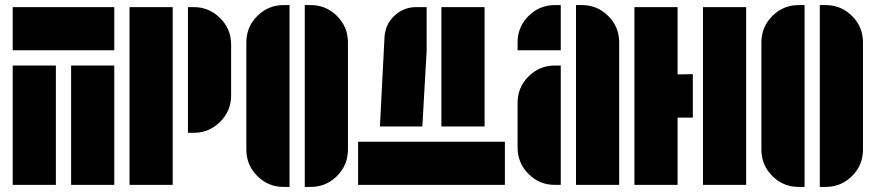

<svg xmlns="http://www.w3.org/2000/svg" viewBox="-20 -728 3448 756"><path d="M260 0V-470H430V0ZM30 -530V-700H430V-530ZM30 0V-470H200V0Z M490 0V-700H660V0ZM743 -700Q803 -700 846.5 -657Q890 -614 890 -553V-352Q890 -291 846.5 -248Q803 -205 743 -205H720V-700Z M1203 -708Q1264 -708 1307 -665Q1350 -622 1350 -561V-139Q1350 -78 1307 -35Q1264 8 1203 8H1180V-708ZM950 -561Q950 -622 993 -665Q1036 -708 1097 -708H1120V8H1097Q1036 8 993 -35Q950 -78 950 -139Z M1390 0V-170H1968V0ZM1888 -700V-230H1718V-700ZM1660 -530 1643 -230H1476L1494 -582Q1497 -632 1533 -666Q1569 -700 1619 -700H1660Z M2018 -561Q2018 -622 2061 -665Q2104 -708 2165 -708H2188V-530H2018ZM2018 -323Q2018 -384 2061 -427Q2104 -470 2165 -470H2188V0H2165Q2104 0 2061 -43Q2018 -86 2018 -147ZM2271 -708Q2332 -708 2375 -665Q2418 -622 2418 -561V0H2248V-708Z M2748 0V-700H2918V0ZM2648 -435 2708 -436V-265H2648V0H2478V-700H2648Z M3231 -708Q3292 -708 3335 -665Q3378 -622 3378 -561V-139Q3378 -78 3335 -35Q3292 8 3231 8H3208V-708ZM2978 -561Q2978 -622 3021 -665Q3064 -708 3125 -708H3148V8H3125Q3064 8 3021 -35Q2978 -78 2978 -139Z"/></svg>

Font: Promplate
Style: Bold
Weight: 400
Designer: Evgeny Tarasenko
Foundry: Evgeny Tarasenko
Version: Version 1.000